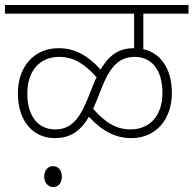

<svg xmlns="http://www.w3.org/2000/svg" viewBox="-20 -642 779 773"><path d="M0 -587H520V-448C468 -448 425 -430 385 -362C331 -422 277 -448 216 -448C116 -448 52 -372 52 -267C52 -147 120 -86 199 -86C254 -86 299 -105 338 -172C393 -112 447 -86 509 -86C609 -86 672 -163 672 -267C672 -371 622 -430 557 -444V-587H739V-622H0ZM367 -232 393 -297C429 -385 468 -413 523 -413C584 -413 634 -368 634 -268C634 -171 578 -121 506 -121C448 -121 404 -148 355 -204C359 -213 363 -222 367 -232ZM90 -266C90 -363 146 -413 218 -413C276 -413 319 -386 369 -331C364 -322 360 -312 356 -302L331 -240C294 -149 256 -121 202 -121C140 -121 90 -166 90 -266ZM158 69C158 95 175 111 194 111C214 111 229 96 229 69C229 44 215 27 194 27C173 27 158 43 158 69Z"/></svg>

Font: Noto Sans ExtraLight
Style: Italic
Weight: 200
Italic angle: -12°
Designer: Monotype Design Team
Foundry: Monotype Imaging Inc.
Version: Version 2.013